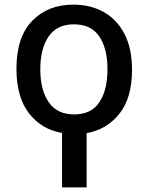

<svg xmlns="http://www.w3.org/2000/svg" viewBox="-20 -569 640 829"><path d="M248 240V5Q159 -10 105 -80Q51 -150 51 -272Q51 -409 119 -479Q187 -549 297 -549Q370 -549 427 -517.5Q484 -486 517 -423.5Q550 -361 550 -267Q550 -147 496 -78.5Q442 -10 354 6V240ZM300 -75Q374 -75 409 -127.5Q444 -180 444 -270Q444 -360 408.5 -412Q373 -464 299 -464Q226 -464 190 -411.5Q154 -359 154 -270Q154 -180 190.5 -127.5Q227 -75 300 -75Z"/></svg>

Font: Noto Sans Mono Medium
Style: Regular
Weight: 500
Designer: Monotype Design Team
Foundry: Monotype Imaging Inc.
Version: Version 2.014